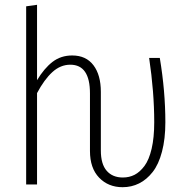

<svg xmlns="http://www.w3.org/2000/svg" viewBox="-20 -761 771 792"><path d="M639.2 -522Q662.1 -384.3 662.1 -256.8Q662.1 -188 648.2 -135.3Q634.3 -82.5 609.6 -51.3Q585 -20 553.7 -4.4Q522.5 11.2 485.8 11.2Q426.8 11.2 388.9 -28.1Q351.1 -67.4 351.1 -138.2V-376Q351.1 -494.1 270 -494.1Q229.5 -494.1 196 -463.6Q162.6 -433.1 132.8 -377V0H87.9V-734.9L132.8 -741.2V-430.2Q162.1 -479 196.5 -505.6Q231 -532.2 277.8 -532.2Q335 -532.2 365.5 -491.9Q396 -451.7 396 -381.8V-140.1Q396 -84 420.2 -56.4Q444.3 -28.8 486.8 -28.8Q513.2 -28.8 535.2 -40Q557.1 -51.3 575.9 -76.4Q594.7 -101.6 605.5 -147.5Q616.2 -193.4 616.2 -256.8Q616.2 -380.9 595.2 -522Z"/></svg>

Font: Fira Sans Compressed ExtraLight
Style: Regular
Weight: 250
Width: 1
Designer: Carrois Corporate & Edenspiekermann AG
Foundry: Carrois Corporate GbR & Edenspiekermann AG
Version: Version 4.203;PS 004.203;hotconv 1.0.88;makeotf.lib2.5.64775